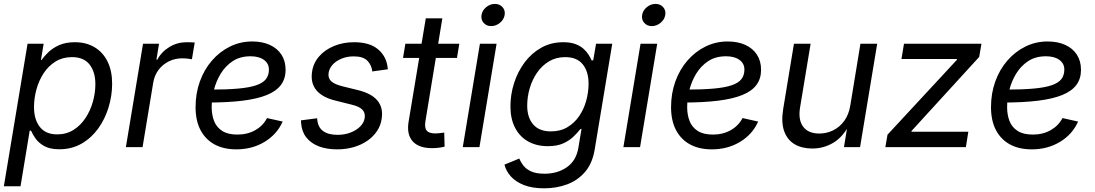

<svg xmlns="http://www.w3.org/2000/svg" viewBox="-25 -767 5708 1001"><path d="M-4.9 204.1 118.7 -539.1H202.6L188.5 -454.6H191.9Q205.6 -474.1 228 -495.6Q250.5 -517.1 284.2 -532Q317.9 -546.9 365.2 -546.9Q424.8 -546.9 468.5 -520.5Q512.2 -494.1 535.9 -445.8Q559.6 -397.5 559.6 -330.6Q559.6 -267.6 540.8 -206.5Q522 -145.5 486.6 -96.4Q451.2 -47.4 400.1 -18.1Q349.1 11.2 284.2 11.2Q235.4 11.2 205.8 -5.4Q176.3 -22 160.4 -44.7Q144.5 -67.4 136.7 -85.9H129.9L82 204.1ZM272.9 -66.4Q321.3 -66.4 358.4 -89.8Q395.5 -113.3 420.9 -151.9Q446.3 -190.4 459.2 -236.6Q472.2 -282.7 472.2 -328.1Q472.2 -392.1 441.9 -430.7Q411.6 -469.2 350.6 -469.2Q301.8 -469.2 264.6 -446.3Q227.5 -423.3 202.6 -385.3Q177.7 -347.2 165 -301Q152.3 -254.9 152.3 -208.5Q152.3 -143.6 182.9 -105Q213.4 -66.4 272.9 -66.4Z M631.3 0 720.7 -539.1H804.2L790.5 -456.1H795.4Q816.9 -497.1 858.2 -522Q899.4 -546.9 948.2 -546.9Q958.5 -546.9 970.7 -546.4Q982.9 -545.9 990.2 -545.4L975.6 -458Q970.2 -459 955.6 -460.9Q940.9 -462.9 924.3 -462.9Q887.7 -462.9 855.7 -447.3Q823.7 -431.6 802 -403.3Q780.3 -375 773.9 -336.4L718.3 0Z M1207 11.7Q1141.1 11.7 1093.8 -13.9Q1046.4 -39.6 1020.5 -88.6Q994.6 -137.7 994.6 -208.5Q994.6 -280.3 1017.1 -342.5Q1039.6 -404.8 1080.1 -451.4Q1120.6 -498 1174.3 -524.4Q1228 -550.8 1289.6 -550.8Q1342.3 -550.8 1381.6 -533Q1420.9 -515.1 1442.4 -481.9Q1463.9 -448.7 1463.9 -402.8Q1463.9 -356.9 1439.9 -324.5Q1416 -292 1366.2 -271.7Q1316.4 -251.5 1239.3 -241.9Q1162.1 -232.4 1055.7 -232.4L1067.4 -299.8Q1156.7 -299.8 1216.6 -305.2Q1276.4 -310.5 1311.5 -322.8Q1346.7 -335 1361.8 -355Q1377 -375 1377 -404.3Q1377 -436 1351.1 -454.8Q1325.2 -473.6 1281.2 -473.6Q1226.6 -473.6 1188.2 -448.2Q1149.9 -422.9 1125.5 -382.6Q1101.1 -342.3 1089.8 -296.1Q1078.6 -250 1078.6 -208Q1078.6 -168.5 1091.1 -136.2Q1103.5 -104 1133.1 -84.7Q1162.6 -65.4 1212.4 -65.4Q1265.6 -65.4 1306.2 -88.6Q1346.7 -111.8 1367.2 -151.4L1448.7 -133.3Q1419.4 -66.9 1354.7 -27.6Q1290 11.7 1207 11.7Z M1732.9 11.7Q1678.2 11.7 1637.5 -3.9Q1596.7 -19.5 1572.5 -49.8Q1548.3 -80.1 1544.9 -124.5Q1544.4 -128.4 1544.2 -132.1Q1543.9 -135.7 1544.4 -139.6L1628.4 -150.4Q1630.9 -105.5 1658.2 -84.7Q1685.5 -64 1733.9 -64Q1772.5 -64 1803.5 -76.2Q1834.5 -88.4 1854 -108.6Q1873.5 -128.9 1876.5 -153.8Q1879.9 -179.2 1863.8 -195.6Q1847.7 -211.9 1811 -220.7L1725.1 -242.2Q1656.2 -258.8 1625 -295.9Q1593.8 -333 1601.6 -390.1Q1607.4 -437 1638.2 -472.4Q1668.9 -507.8 1716.6 -527.3Q1764.2 -546.9 1820.3 -546.9Q1898.4 -546.9 1941.2 -513.7Q1983.9 -480.5 1994.1 -427.2Q1995.1 -421.9 1995.8 -416.7Q1996.6 -411.6 1997.1 -405.8L1916 -394.5Q1912.6 -427.2 1890.6 -450.2Q1868.7 -473.1 1818.8 -473.1Q1784.7 -473.1 1756.1 -461.4Q1727.5 -449.7 1709.5 -430.2Q1691.4 -410.6 1688 -385.7Q1684.6 -358.9 1702.4 -342.8Q1720.2 -326.7 1763.2 -316.4L1842.3 -296.9Q1911.6 -279.8 1942.4 -243.2Q1973.1 -206.5 1965.3 -150.9Q1960.9 -114.7 1941.4 -85Q1921.9 -55.2 1890.6 -33.4Q1859.4 -11.7 1819.1 0Q1778.8 11.7 1732.9 11.7Z M2369.6 -539.1 2357.4 -464.8H2076.2L2088.4 -539.1ZM2194.8 -671.4H2281.2L2193.4 -137.7Q2187 -102.1 2199.2 -86.7Q2211.4 -71.3 2244.6 -71.3Q2253.9 -71.3 2267.1 -72.8Q2280.3 -74.2 2291 -75.7L2293 -2.4Q2279.8 1 2262.7 3.2Q2245.6 5.4 2228.5 5.4Q2158.2 5.4 2126.5 -30.3Q2094.7 -65.9 2105 -130.9Z M2387.7 0 2477.1 -539.1H2564L2474.6 0ZM2535.6 -630.9Q2511.2 -630.9 2496.3 -647.9Q2481.4 -665 2485.4 -689Q2489.3 -712.9 2509.8 -729.7Q2530.3 -746.6 2555.2 -746.6Q2580.1 -746.6 2595 -729.7Q2609.9 -712.9 2606 -689Q2602.1 -665 2581.3 -647.9Q2560.5 -630.9 2535.6 -630.9Z M2812 214.8Q2750 214.8 2707 198Q2664.1 181.2 2638.7 153.1Q2613.3 125 2605 91.3L2682.1 59.6Q2689.5 77.1 2703.1 95.5Q2716.8 113.8 2743.2 126.2Q2769.5 138.7 2814 138.7Q2881.8 138.7 2930.4 104.7Q2979 70.8 2990.2 4.4L3006.8 -95.2L3000.5 -93.8Q2985.8 -74.7 2964.1 -54Q2942.4 -33.2 2910.4 -19Q2878.4 -4.9 2831.1 -4.9Q2772.9 -4.9 2729 -29.3Q2685.1 -53.7 2660.6 -100.3Q2636.2 -147 2636.2 -212.4Q2636.2 -274.9 2655.3 -334.2Q2674.3 -393.6 2710 -441.4Q2745.6 -489.3 2796.6 -518.1Q2847.7 -546.9 2911.6 -546.9Q2948.7 -546.9 2974.6 -537.4Q3000.5 -527.8 3017.1 -512.7Q3033.7 -497.6 3043.9 -481.2Q3054.2 -464.8 3060.1 -451.2L3067.9 -453.1L3082.5 -539.1H3167L3075.2 14.2Q3063 85.4 3024.9 129.6Q2986.8 173.8 2931.4 194.3Q2876 214.8 2812 214.8ZM2846.7 -82Q2896.5 -82 2933.1 -103.8Q2969.7 -125.5 2994.4 -161.6Q3019 -197.8 3031.2 -241.9Q3043.5 -286.1 3043.5 -331.1Q3043.5 -394.5 3012.9 -431.9Q2982.4 -469.2 2921.9 -469.2Q2874.5 -469.2 2837.6 -447.3Q2800.8 -425.3 2775.4 -388.7Q2750 -352.1 2736.8 -307.1Q2723.6 -262.2 2723.6 -216.3Q2723.6 -154.3 2754.9 -118.2Q2786.1 -82 2846.7 -82Z M3225.1 0 3314.5 -539.1H3401.4L3312 0ZM3373 -630.9Q3348.6 -630.9 3333.7 -647.9Q3318.8 -665 3322.8 -689Q3326.7 -712.9 3347.2 -729.7Q3367.7 -746.6 3392.6 -746.6Q3417.5 -746.6 3432.4 -729.7Q3447.3 -712.9 3443.4 -689Q3439.5 -665 3418.7 -647.9Q3397.9 -630.9 3373 -630.9Z M3686 11.7Q3620.1 11.7 3572.8 -13.9Q3525.4 -39.6 3499.5 -88.6Q3473.6 -137.7 3473.6 -208.5Q3473.6 -280.3 3496.1 -342.5Q3518.6 -404.8 3559.1 -451.4Q3599.6 -498 3653.3 -524.4Q3707 -550.8 3768.6 -550.8Q3821.3 -550.8 3860.6 -533Q3899.9 -515.1 3921.4 -481.9Q3942.9 -448.7 3942.9 -402.8Q3942.9 -356.9 3918.9 -324.5Q3895 -292 3845.2 -271.7Q3795.4 -251.5 3718.3 -241.9Q3641.1 -232.4 3534.7 -232.4L3546.4 -299.8Q3635.7 -299.8 3695.6 -305.2Q3755.4 -310.5 3790.5 -322.8Q3825.7 -335 3840.8 -355Q3856 -375 3856 -404.3Q3856 -436 3830.1 -454.8Q3804.2 -473.6 3760.3 -473.6Q3705.6 -473.6 3667.2 -448.2Q3628.9 -422.9 3604.5 -382.6Q3580.1 -342.3 3568.8 -296.1Q3557.6 -250 3557.6 -208Q3557.6 -168.5 3570.1 -136.2Q3582.5 -104 3612.1 -84.7Q3641.6 -65.4 3691.4 -65.4Q3744.6 -65.4 3785.2 -88.6Q3825.7 -111.8 3846.2 -151.4L3927.7 -133.3Q3898.4 -66.9 3833.7 -27.6Q3769 11.7 3686 11.7Z M4210 7.3Q4155.8 7.3 4117.7 -15.1Q4079.6 -37.6 4063.2 -83.5Q4046.9 -129.4 4058.1 -198.2L4114.3 -539.1H4201.2L4146 -205.6Q4135.7 -142.1 4162.4 -106.4Q4189 -70.8 4246.6 -70.8Q4284.7 -70.8 4318.6 -87.4Q4352.5 -104 4376.5 -136.7Q4400.4 -169.4 4408.2 -217.8L4460.9 -539.1H4548.3L4459 0H4375L4396.5 -130.9H4410.6Q4373.5 -55.7 4322 -24.2Q4270.5 7.3 4210 7.3Z M4590.8 0 4602.1 -64.9 4963.4 -454.6 4964.4 -459.5H4674.8L4688 -539.1H5091.8L5080.1 -470.2L4727.5 -84.5L4726.6 -80.1H5023.4L5010.7 0Z M5354 11.7Q5288.1 11.7 5240.7 -13.9Q5193.4 -39.6 5167.5 -88.6Q5141.6 -137.7 5141.6 -208.5Q5141.6 -280.3 5164.1 -342.5Q5186.5 -404.8 5227.1 -451.4Q5267.6 -498 5321.3 -524.4Q5375 -550.8 5436.5 -550.8Q5489.3 -550.8 5528.6 -533Q5567.9 -515.1 5589.4 -481.9Q5610.8 -448.7 5610.8 -402.8Q5610.8 -356.9 5586.9 -324.5Q5563 -292 5513.2 -271.7Q5463.4 -251.5 5386.2 -241.9Q5309.1 -232.4 5202.6 -232.4L5214.4 -299.8Q5303.7 -299.8 5363.5 -305.2Q5423.3 -310.5 5458.5 -322.8Q5493.7 -335 5508.8 -355Q5523.9 -375 5523.9 -404.3Q5523.9 -436 5498 -454.8Q5472.2 -473.6 5428.2 -473.6Q5373.5 -473.6 5335.2 -448.2Q5296.9 -422.9 5272.5 -382.6Q5248 -342.3 5236.8 -296.1Q5225.6 -250 5225.6 -208Q5225.6 -168.5 5238 -136.2Q5250.5 -104 5280 -84.7Q5309.6 -65.4 5359.4 -65.4Q5412.6 -65.4 5453.1 -88.6Q5493.7 -111.8 5514.2 -151.4L5595.7 -133.3Q5566.4 -66.9 5501.7 -27.6Q5437 11.7 5354 11.7Z"/></svg>

Font: Inter 18pt
Style: Italic
Weight: 400
Italic angle: -9.3988°
Designer: Rasmus Andersson
Foundry: rsms
Version: Version 4.001;git-66647c0bb